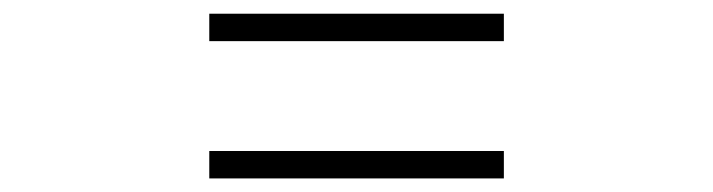

<svg xmlns="http://www.w3.org/2000/svg" viewBox="-20 -520 1040 280"><path d="M714.8 -500V-460H285.2V-500ZM714.8 -299.8V-259.8H285.2V-299.8Z"/></svg>

Font: GenYoMin TW TTF Medium
Style: Regular
Weight: 500
Version: Version 1.300